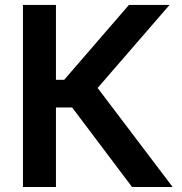

<svg xmlns="http://www.w3.org/2000/svg" viewBox="-20 -747 727 767"><path d="M268.1 -317.8H203.5V0H71.7V-727.3H203.5V-428.3H236.5L495 -727.3H657.3L370 -395.6L669.7 0H507.5Z"/></svg>

Font: Interop SemBd
Style: Regular
Weight: 600
Designer: Rasmus Andersson, Google, Jang Haemin
Foundry: jhaemin
Version: Version 1.008